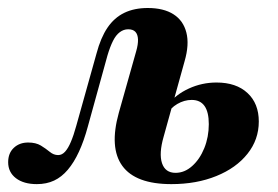

<svg xmlns="http://www.w3.org/2000/svg" viewBox="-51 -449 694 480"><path d="M41.1 11.3Q8.1 11.3 -11.3 -3.6Q-30.6 -18.5 -30.6 -43.5Q-30.6 -66.1 -16.5 -79.4Q-2.4 -92.7 19.4 -92.7Q38.7 -92.7 51.2 -85.1Q63.7 -77.4 73.4 -69.4Q83.1 -61.3 94.4 -61.3Q104 -61.3 111.7 -69.8Q119.4 -78.2 126.2 -94.4Q133.1 -110.5 139.5 -133.9L190.3 -315.3Q200.8 -354.8 217.7 -379.8Q234.7 -404.8 259.7 -416.9Q284.7 -429 318.5 -429Q358.1 -429 382.7 -413.3Q407.3 -397.6 414.9 -367.7Q422.6 -337.9 410.5 -296L358.1 -107.3Q346 -65.3 354 -41.1Q362.1 -16.9 387.9 -16.9Q410.5 -16.9 429.4 -33.9Q448.4 -50.8 459.7 -78.6Q471 -106.5 471 -138.7Q471 -199.2 428.2 -199.2Q409.7 -199.2 392.3 -189.1Q375 -179 365.3 -161.3L368.5 -187.1Q388.7 -212.9 421.4 -227.8Q454 -242.7 490.3 -242.7Q539.5 -242.7 567.7 -216.5Q596 -190.3 596 -145.2Q596 -100 567.7 -64.5Q539.5 -29 489.9 -8.9Q440.3 11.3 377.4 11.3Q287.9 11.3 254.8 -34.3Q221.8 -79.8 246 -166.9L289.5 -321Q294.4 -337.9 294 -350.4Q293.5 -362.9 287.5 -369.4Q281.5 -375.8 269.4 -375.8Q258.1 -375.8 248.4 -368.5Q238.7 -361.3 231.5 -346.8Q224.2 -332.3 217.7 -310.5L168.5 -132.3Q158.9 -96.8 146.4 -69.8Q133.9 -42.7 118.5 -24.6Q103.2 -6.5 84.3 2.4Q65.3 11.3 41.1 11.3Z"/></svg>

Font: Playfair 5pt SemiExpanded Light ExtraBold
Style: Italic
Weight: 800
Italic angle: -15.6°
Version: Version 2.001;gftools[0.9.30]